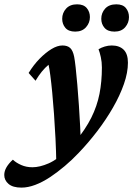

<svg xmlns="http://www.w3.org/2000/svg" viewBox="-136 -648 629 893"><path d="M-36.1 224.6Q-76.2 224.6 -96.2 207.5Q-116.2 190.4 -116.2 166Q-116.2 147.5 -105.5 129.4Q-94.7 111.3 -76.2 94.7Q-60.5 109.4 -37.1 119.6Q-13.7 129.9 14.6 129.9Q48.8 129.9 90.3 111.8Q131.8 93.8 176.8 46.9L213.9 11.7Q261.7 -46.9 288.6 -100.6Q315.4 -154.3 326.7 -211.4Q337.9 -268.6 337.9 -334Q337.9 -359.4 333 -381.8Q328.1 -404.3 322.3 -418.9Q335 -426.8 351.1 -431.6Q367.2 -436.5 383.8 -436.5Q418.9 -436.5 439 -417Q459 -397.5 459 -356.4Q459 -310.5 440.4 -257.3Q421.9 -204.1 389.6 -147.9Q357.4 -91.8 316.4 -38.1Q275.4 15.6 230.5 62.5Q199.2 95.7 165 124.5Q130.9 153.3 96.2 176.3Q61.5 199.2 27.8 211.9Q-5.9 224.6 -36.1 224.6ZM126 116.2Q125 55.7 122.1 -3.9Q119.1 -63.5 115.2 -117.7Q111.3 -171.9 106.9 -217.8Q102.5 -263.7 98.1 -296.9Q93.8 -330.1 89.8 -346.7Q57.6 -320.3 29.3 -272.5L-2.9 -308.6Q20.5 -346.7 48.3 -375Q76.2 -403.3 103.5 -419.9Q130.9 -436.5 154.3 -436.5Q177.7 -436.5 190.4 -424.8Q203.1 -413.1 209 -383.8Q211.9 -369.1 215.8 -335Q219.7 -300.8 223.6 -254.4Q227.5 -208 231 -157.7Q234.4 -107.4 236.8 -60.1Q239.3 -12.7 240.2 23.4ZM213.9 -501Q182.6 -501 168 -518.6Q153.3 -536.1 153.3 -560.5Q153.3 -587.9 171.4 -607.9Q189.5 -627.9 222.7 -627.9Q252.9 -627.9 267.6 -610.4Q282.2 -592.8 282.2 -568.4Q282.2 -542 264.2 -521.5Q246.1 -501 213.9 -501ZM396.5 -501Q365.2 -501 350.1 -518.6Q335 -536.1 335 -560.5Q335 -587.9 353 -607.9Q371.1 -627.9 405.3 -627.9Q435.5 -627.9 449.7 -610.4Q463.9 -592.8 463.9 -568.4Q463.9 -542 446.3 -521.5Q428.7 -501 396.5 -501Z"/></svg>

Font: Crimson Pro
Style: Bold Italic
Weight: 700
Italic angle: -12°
Designer: Jacques Le Bailly
Foundry: Baron von Fonthausen
Version: Version 1.003